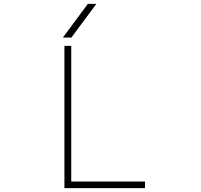

<svg xmlns="http://www.w3.org/2000/svg" viewBox="-20 -969 1040 991"><path d="M347.7 -732.4V-32.2H728.5V2H312.5V-732.4ZM348.6 -775.4H304.7L433.6 -949.2H477.5Z"/></svg>

Font: Gen Shin Gothic Monospace ExtraLight
Style: Regular
Weight: 200
Designer: [Source Han Sans]
Ryoko NISHIZUKA  (kana & ideographs); Paul D. Hunt (Latin, Greek & Cyrillic); Wenlong ZHANG  (bopomofo
Version: Version 1.002.20150607